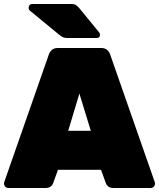

<svg xmlns="http://www.w3.org/2000/svg" viewBox="-20 -940 795 960"><path d="M531 -667 754 -29Q755 -26 755 -22Q755 -13 748.5 -6.5Q742 0 733 0H548Q518 0 509 -25L485 -91H270L246 -25Q237 0 207 0H22Q13 0 6.5 -6.5Q0 -13 0 -22Q0 -26 1 -29L224 -667Q228 -680 239 -690Q250 -700 269 -700H486Q505 -700 516 -690Q527 -680 531 -667ZM377 -472 321 -286H434ZM480 -766Q480 -750 464 -750H317Q303 -750 294.5 -754Q286 -758 275 -767L128 -888Q123 -893 123 -900Q123 -909 128 -914.5Q133 -920 142 -920H338Q350 -920 357 -916.5Q364 -913 375 -901L475 -779Q480 -774 480 -766Z"/></svg>

Font: Rubik
Style: Regular
Weight: 900
Designer: Hubert & Fischer
Foundry: Hubert & Fischer
Version: Version 1.100